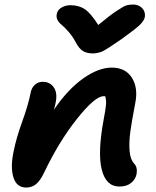

<svg xmlns="http://www.w3.org/2000/svg" viewBox="-20 -820 693 852"><path d="M570.8 -799.8Q595.7 -799.8 610.6 -784.2Q625.5 -768.6 623 -746.1Q620.6 -730 602.3 -711.4Q584 -692.9 520 -647Q509.3 -639.6 490 -626.7Q470.7 -613.8 464.4 -609.6Q458 -605.5 445.8 -598.1Q433.6 -590.8 427 -588.9Q420.4 -586.9 411.1 -585Q401.9 -583 392.1 -583Q363.8 -583 346.7 -594.5Q329.6 -606 315.9 -632.8Q301.8 -659.2 283.4 -679.9Q265.1 -700.7 253.7 -709.7Q242.2 -718.8 235.6 -730.7Q229 -742.7 231.9 -757.8Q234.9 -775.4 252.4 -786.1Q270 -796.9 293 -796.9Q330.6 -796.9 357.2 -778.6Q383.8 -760.3 416 -709Q466.8 -751.5 498.3 -772.2Q529.8 -793 541.7 -796.4Q553.7 -799.8 570.8 -799.8ZM509.8 7.8Q450.7 7.8 431.6 -66.9Q412.6 -141.6 439.9 -289.1Q448.7 -334.5 450.4 -355.2Q452.1 -376 446.8 -393.1H439.9Q401.4 -393.1 321.3 -292.2Q241.2 -191.4 175.8 -54.2Q158.7 -18.1 140.1 -2.9Q121.6 12.2 96.2 12.2Q53.2 12.2 39.3 -33.7Q25.4 -79.6 41 -150.9Q52.2 -207.5 78.6 -280.3Q105 -353 116.2 -409.2Q120.1 -430.2 134.5 -443.6Q148.9 -457 169.9 -457Q201.2 -457 218.5 -432.6Q235.8 -408.2 227.1 -365.2Q224.6 -350.6 219.2 -333Q279.8 -422.4 348.1 -471.2Q416.5 -520 476.1 -520Q536.6 -520 565.2 -475.1Q593.8 -430.2 580.1 -361.8Q564.5 -281.7 558.1 -233.9Q551.8 -186 555.2 -148.9Q558.6 -111.8 575.2 -94.2Q591.3 -78.1 585.9 -46.9Q581.1 -23.9 561.5 -8.1Q542 7.8 509.8 7.8Z"/></svg>

Font: Shantell Sans Irregular
Style: Italic
Weight: 600
Italic angle: -11.31°
Designer: Stephen Nixon, Anya Danilova, Shantell Martin
Foundry: Arrow Type
Version: Version 1.006;[9816181b4]